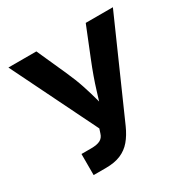

<svg xmlns="http://www.w3.org/2000/svg" viewBox="-163 -879 1014 1029"><g transform="rotate(-30 344.0 -364.0)"><path d="M127.9 0V-130.4H187.5Q225.1 -130.4 244.4 -140.9Q263.7 -151.4 270.5 -174.3L279.3 -201.2L20.5 -727.5H193.4L274.4 -546.9Q300.3 -489.7 317.6 -437.3Q335 -384.8 347.4 -337.6Q359.9 -290.5 371.1 -249.5H326.7Q344.7 -307.6 367.7 -383.1Q390.6 -458.5 426.3 -546.9L499 -727.5H667L407.7 -141.1Q387.2 -95.2 360.6 -63.7Q334 -32.2 296.1 -16.1Q258.3 0 204.1 0Z"/></g></svg>

Font: Inter 17pt
Style: Bold
Weight: 700
Version: Version 4.001;git-66647c0bb